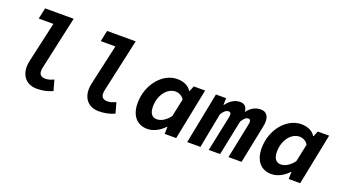

<svg xmlns="http://www.w3.org/2000/svg" viewBox="-57 -1217 3114 1746"><g transform="rotate(20 1500.0 -344.0)"><path d="M325.7 12C380.9 12 427.8 3.2 478.8 -20L450.4 -121.6C417.5 -106.5 397.5 -99.9 367.6 -99.9C335.2 -99.9 309.8 -115.8 309.8 -152.9C309.8 -168.6 311.8 -180 314.1 -189.6L426.4 -700.5H149.7L127.3 -593.7H268.8L181.8 -206.4C176.1 -183.5 174.1 -162.9 174.1 -144C174.1 -45 237 12 325.7 12Z M925.7 12C980.9 12 1027.8 3.2 1078.8 -20L1050.4 -121.6C1017.5 -106.5 997.5 -99.9 967.6 -99.9C935.2 -99.9 909.8 -115.8 909.8 -152.9C909.8 -168.6 911.8 -180 914.1 -189.6L1026.4 -700.5H749.7L727.3 -593.7H868.8L781.8 -206.4C776.1 -183.5 774.1 -162.9 774.1 -144C774.1 -45 837 12 925.7 12Z M1397.1 12C1452.9 12 1512.5 -17.7 1559.9 -68.2H1563.9L1562 0H1673.3L1772.8 -496.1H1662.9L1641.4 -443H1637.4C1614 -482.7 1566.4 -508.1 1501 -508.1C1360.2 -508.1 1234.7 -361 1234.7 -179.8C1234.7 -56.6 1297.8 12 1397.1 12ZM1447.8 -99.9C1404.6 -99.9 1376.5 -129.6 1376.5 -197.5C1376.5 -310.2 1445.4 -396.2 1525.4 -396.2C1553.1 -396.2 1589 -382 1608.3 -349L1571.9 -176.6C1532.6 -123.2 1485.6 -99.9 1447.8 -99.9Z M1779.8 0H1907.7L1973.1 -339C1996 -376.1 2016.3 -391.6 2039.6 -391.6C2053.4 -391.6 2062.4 -385.1 2062.4 -365.8C2062.4 -359.8 2062.1 -353.9 2059.8 -342.2L1988.5 0H2098.6L2168.2 -339.7C2189.7 -375.4 2208.2 -391.6 2230.9 -391.6C2244.3 -391.6 2251.9 -385.1 2251.9 -365.8C2251.9 -359.8 2251.6 -353.9 2249.4 -342.2L2179.4 0H2305.9L2380.8 -368.1C2385 -388.5 2386.8 -401.8 2386.8 -419.5C2386.8 -477.5 2357 -508.1 2309.3 -508.1C2254.1 -508.1 2205.5 -479.9 2168.5 -421.3L2179.8 -428.7C2176.4 -483.4 2153.3 -508.1 2109.7 -508.1C2052.5 -508.1 2008.3 -473.3 1978 -431.5H1974.3L1976.2 -496.1H1877.5L1779.8 0Z M2597.1 12C2652.9 12 2712.5 -17.7 2759.9 -68.2H2763.9L2762 0H2873.3L2972.8 -496.1H2862.9L2841.4 -443H2837.4C2814 -482.7 2766.4 -508.1 2701 -508.1C2560.2 -508.1 2434.7 -361 2434.7 -179.8C2434.7 -56.6 2497.8 12 2597.1 12ZM2647.8 -99.9C2604.6 -99.9 2576.5 -129.6 2576.5 -197.5C2576.5 -310.2 2645.4 -396.2 2725.4 -396.2C2753.1 -396.2 2789 -382 2808.3 -349L2771.9 -176.6C2732.6 -123.2 2685.6 -99.9 2647.8 -99.9Z"/></g></svg>

Font: Source Code Variable
Style: Italic
Weight: 400
Italic angle: -11°
Monospace: yes
Designer: Paul D. Hunt, Teo Tuominen
Foundry: Adobe Systems Incorporated
Version: Version 1.005;PS 1.0;hotconv 16.6.54;makeotf.lib2.5.65590